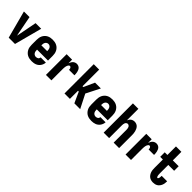

<svg xmlns="http://www.w3.org/2000/svg" viewBox="295 -2069 3410 3410"><g transform="rotate(45 2000.0 -363.5)"><path d="M171 0 33 -520H174L241 -173Q243 -162 245.5 -151.5Q248 -141 250 -130Q252 -141 254.5 -152Q257 -163 259 -173L326 -520H467L329 0Z M752 8Q725 8 697.5 3Q670 -2 645.5 -14.5Q621 -27 601.5 -47.5Q582 -68 569.5 -92.5Q557 -117 552.5 -144.5Q548 -172 548 -200V-320Q548 -347 552.5 -374.5Q557 -402 569 -427Q581 -452 600 -472Q619 -492 643.5 -505Q668 -518 695.5 -523Q723 -528 750 -528Q777 -528 804.5 -523Q832 -518 856.5 -505Q881 -492 900 -472Q919 -452 931 -427Q943 -402 947.5 -374.5Q952 -347 952 -320V-206H677V-200Q677 -182 680 -164.5Q683 -147 692.5 -132Q702 -117 718.5 -108Q735 -99 752 -99Q765 -99 777 -102Q789 -105 799 -112Q809 -119 814.5 -130.5Q820 -142 821 -154H950Q949 -130 941 -107.5Q933 -85 919.5 -65.5Q906 -46 887 -31Q868 -16 846 -7.5Q824 1 800 4.5Q776 8 752 8ZM823 -314V-320Q823 -338 820 -355.5Q817 -373 808 -388Q799 -403 783.5 -412Q768 -421 750 -421Q732 -421 716.5 -412Q701 -403 692 -388Q683 -373 680 -355.5Q677 -338 677 -320V-314Z M1106 0V-520H1243V-429Q1250 -448 1259.5 -466Q1269 -484 1283.5 -498.5Q1298 -513 1317.5 -520.5Q1337 -528 1357 -528Q1376 -528 1395 -521Q1414 -514 1427.5 -500Q1441 -486 1449 -468Q1457 -450 1461.5 -431Q1466 -412 1467.5 -392.5Q1469 -373 1469 -353H1332Q1332 -363 1331 -373Q1330 -383 1326 -392Q1322 -401 1314 -407.5Q1306 -414 1296 -414Q1283 -414 1273.5 -404Q1264 -394 1258.5 -381.5Q1253 -369 1250 -356Q1247 -343 1245.5 -329.5Q1244 -316 1243.5 -302.5Q1243 -289 1243 -276V0Z M1572 0V-735H1708V-317H1728L1820 -520H1966L1834 -260L1966 0H1820L1746 -162L1728 -203H1708V0Z M2252 8Q2225 8 2197.5 3Q2170 -2 2145.5 -14.5Q2121 -27 2101.5 -47.5Q2082 -68 2069.5 -92.5Q2057 -117 2052.5 -144.5Q2048 -172 2048 -200V-320Q2048 -347 2052.5 -374.5Q2057 -402 2069 -427Q2081 -452 2100 -472Q2119 -492 2143.5 -505Q2168 -518 2195.5 -523Q2223 -528 2250 -528Q2277 -528 2304.5 -523Q2332 -518 2356.5 -505Q2381 -492 2400 -472Q2419 -452 2431 -427Q2443 -402 2447.5 -374.5Q2452 -347 2452 -320V-206H2177V-200Q2177 -182 2180 -164.5Q2183 -147 2192.5 -132Q2202 -117 2218.5 -108Q2235 -99 2252 -99Q2265 -99 2277 -102Q2289 -105 2299 -112Q2309 -119 2314.5 -130.5Q2320 -142 2321 -154H2450Q2449 -130 2441 -107.5Q2433 -85 2419.5 -65.5Q2406 -46 2387 -31Q2368 -16 2346 -7.5Q2324 1 2300 4.5Q2276 8 2252 8ZM2323 -314V-320Q2323 -338 2320 -355.5Q2317 -373 2308 -388Q2299 -403 2283.5 -412Q2268 -421 2250 -421Q2232 -421 2216.5 -412Q2201 -403 2192 -388Q2183 -373 2180 -355.5Q2177 -338 2177 -320V-314Z M2556 0V-735H2693V-446Q2700 -463 2711 -478.5Q2722 -494 2737 -505.5Q2752 -517 2770.5 -522.5Q2789 -528 2808 -528Q2831 -528 2853.5 -519.5Q2876 -511 2892 -494Q2908 -477 2918 -456Q2928 -435 2934 -412.5Q2940 -390 2942 -366.5Q2944 -343 2944 -320V0H2807V-320Q2807 -335 2805 -350.5Q2803 -366 2797 -380Q2791 -394 2778 -404Q2765 -414 2750 -414Q2735 -414 2722 -404Q2709 -394 2703 -380Q2697 -366 2695 -350.5Q2693 -335 2693 -320V0Z M3106 0V-520H3243V-429Q3250 -448 3259.5 -466Q3269 -484 3283.5 -498.5Q3298 -513 3317.5 -520.5Q3337 -528 3357 -528Q3376 -528 3395 -521Q3414 -514 3427.5 -500Q3441 -486 3449 -468Q3457 -450 3461.5 -431Q3466 -412 3467.5 -392.5Q3469 -373 3469 -353H3332Q3332 -363 3331 -373Q3330 -383 3326 -392Q3322 -401 3314 -407.5Q3306 -414 3296 -414Q3283 -414 3273.5 -404Q3264 -394 3258.5 -381.5Q3253 -369 3250 -356Q3247 -343 3245.5 -329.5Q3244 -316 3243.5 -302.5Q3243 -289 3243 -276V0Z M3800 8Q3776 8 3751.5 2Q3727 -4 3707 -18.5Q3687 -33 3673 -53.5Q3659 -74 3650.5 -97.5Q3642 -121 3639.5 -145.5Q3637 -170 3637 -195V-406H3570V-520H3637V-735H3773V-520H3920V-406H3773V-195Q3773 -187 3773.5 -178.5Q3774 -170 3774.5 -162Q3775 -154 3776.5 -145.5Q3778 -137 3780.5 -129Q3783 -121 3787.5 -113.5Q3792 -106 3800 -106Q3808 -106 3812.5 -112Q3817 -118 3819.5 -125Q3822 -132 3823.5 -139Q3825 -146 3825.5 -153Q3826 -160 3826.5 -167.5Q3827 -175 3827 -182V-186H3964V-175Q3964 -152 3960 -129Q3956 -106 3947 -85Q3938 -64 3923.5 -45.5Q3909 -27 3889 -14.5Q3869 -2 3846.5 3Q3824 8 3800 8Z"/></g></svg>

Font: Iosevka SS18 Heavy
Style: Regular
Weight: 900
Monospace: yes
Designer: Belleve Invis
Foundry: Belleve Invis
Version: Version 25.1.1; ttfautohint (v1.8.4)